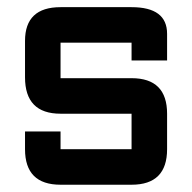

<svg xmlns="http://www.w3.org/2000/svg" viewBox="-20 -508 528 528"><path d="M48.8 -146.5H146.5V-97.7H341.8V-195.3H146.5Q48.8 -195.3 48.8 -295.4V-395.5Q48.8 -488.3 146.5 -488.3H341.8Q439.5 -488.3 439.5 -415V-341.8H341.8V-390.6H146.5V-293H341.8Q439.5 -293 439.5 -195.3V-97.7Q439.5 0 341.8 0H146.5Q48.8 0 48.8 -97.7Z"/></svg>

Font: BabelStone Runic
Style: Regular
Weight: 400
Designer: Andrew West
Foundry: BabelStone
Version: Version 7.004 November 9, 2023